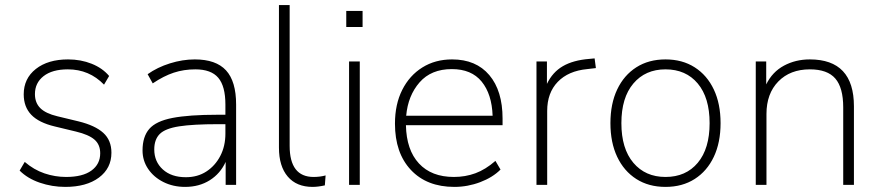

<svg xmlns="http://www.w3.org/2000/svg" viewBox="-20 -725 3452 753"><path d="M236 8Q184 8 136 -8.5Q88 -25 57 -56L77 -90Q113 -59 154.5 -45Q196 -31 239 -31Q304 -31 338.5 -56Q373 -81 373 -124Q373 -158 350.5 -177.5Q328 -197 278 -209L195 -229Q132 -244 102.5 -275Q73 -306 73 -355Q73 -417 120.5 -454.5Q168 -492 247 -492Q297 -492 339.5 -475Q382 -458 408 -427L388 -393Q330 -453 246 -453Q185 -453 151 -426.5Q117 -400 117 -356Q117 -322 138 -301Q159 -280 205 -269L288 -249Q353 -233 385 -204Q417 -175 417 -126Q417 -65 368 -28.5Q319 8 236 8Z M706 8Q659 8 621 -11Q583 -30 561 -62.5Q539 -95 539 -135Q539 -189 565.5 -219.5Q592 -250 656.5 -262.5Q721 -275 834 -275H864V-315Q864 -387 836 -420Q808 -453 746 -453Q701 -453 661.5 -440Q622 -427 579 -398L559 -434Q597 -461 646.5 -476.5Q696 -492 744 -492Q827 -492 866.5 -449Q906 -406 906 -315V0H865V-90Q844 -44 802.5 -18Q761 8 706 8ZM709 -30Q755 -30 789.5 -52.5Q824 -75 844 -113.5Q864 -152 864 -201V-238H836Q737 -238 682.5 -229.5Q628 -221 606.5 -199.5Q585 -178 585 -139Q585 -91 618.5 -60.5Q652 -30 709 -30Z M1206 8Q1143 8 1108.5 -32.5Q1074 -73 1074 -146V-705H1116V-153Q1116 -31 1210 -31Q1235 -31 1257 -37L1254 2Q1227 8 1206 8Z M1338 -619V-682H1402V-619ZM1349 0V-484H1391V0Z M1762 8Q1654 8 1591.5 -58.5Q1529 -125 1529 -240Q1529 -316 1557.5 -372.5Q1586 -429 1636.5 -460.5Q1687 -492 1753 -492Q1847 -492 1899 -430.5Q1951 -369 1951 -260V-234H1572Q1574 -137 1623 -84Q1672 -31 1760 -31Q1805 -31 1844.5 -45.5Q1884 -60 1923 -94L1943 -60Q1912 -29 1863 -10.5Q1814 8 1762 8ZM1752 -454Q1671 -454 1625.5 -402Q1580 -350 1573 -271H1912Q1909 -356 1869 -405Q1829 -454 1752 -454Z M2084 0V-484H2125V-396Q2147 -442 2187.5 -465.5Q2228 -489 2291 -494L2312 -496L2317 -458L2283 -454Q2209 -447 2167.5 -404Q2126 -361 2126 -290V0Z M2590 8Q2524 8 2475.5 -23Q2427 -54 2400.5 -110Q2374 -166 2374 -242Q2374 -318 2400.5 -374Q2427 -430 2475.5 -461Q2524 -492 2590 -492Q2656 -492 2704.5 -461Q2753 -430 2779.5 -374Q2806 -318 2806 -242Q2806 -166 2779.5 -110Q2753 -54 2704.5 -23Q2656 8 2590 8ZM2590 -31Q2670 -31 2716.5 -86.5Q2763 -142 2763 -242Q2763 -342 2716.5 -397.5Q2670 -453 2590 -453Q2511 -453 2464 -397.5Q2417 -342 2417 -242Q2417 -142 2464 -86.5Q2511 -31 2590 -31Z M2944 0V-484H2985V-394Q3009 -443 3054.5 -467.5Q3100 -492 3156 -492Q3329 -492 3329 -308V0H3287V-304Q3287 -381 3256 -417Q3225 -453 3156 -453Q3079 -453 3032.5 -405.5Q2986 -358 2986 -278V0Z"/></svg>

Font: Nunito Sans ExtraLight
Style: Regular
Weight: 200
Designer: Vernon Adams
Foundry: Vernon Adams
Version: Version 3.006; ttfautohint (v1.8.3)